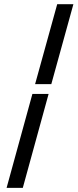

<svg xmlns="http://www.w3.org/2000/svg" viewBox="-20 -712 371 918"><path d="M134.9 -262.9H212.4L89 186.3H11.5ZM253.5 -691.9H330.9L225.3 -309.7H147.8Z"/></svg>

Font: Playfair Micro SmCond SmLight
Style: Italic
Weight: 360
Width: 4
Italic angle: -15.6°
Designer: Claus Eggers Sørensen
Foundry: Claus Eggers Sørensen
Version: Version 2.203;Glyphs 3.3 (3326)